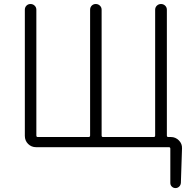

<svg xmlns="http://www.w3.org/2000/svg" viewBox="-20 -747 980 977"><path d="M829.1 -57.6Q829.1 -49.8 835.9 -49.8H849.6Q873 -49.8 890.1 -32.7Q907.2 -15.6 906.2 7.8L900.4 183.6Q899.4 195.3 891.6 202.6Q883.8 210 873 210Q862.3 210 854.5 202.6Q846.7 195.3 846.7 183.6V9.8Q846.7 2 839.8 2H164.1Q139.6 2 123 -14.6Q106.4 -31.2 106.4 -55.7V-697.3Q106.4 -710 114.7 -718.3Q123 -726.6 135.3 -726.6Q147.5 -726.6 156.2 -718.3Q165 -710 165 -697.3V-57.6Q165 -49.8 171.9 -49.8H430.7Q438.5 -49.8 438.5 -57.6V-697.3Q438.5 -710 446.8 -718.3Q455.1 -726.6 467.3 -726.6Q479.5 -726.6 488.3 -718.3Q497.1 -710 497.1 -697.3V-57.6Q497.1 -49.8 503.9 -49.8H762.7Q769.5 -49.8 769.5 -57.6V-697.3Q769.5 -710 778.3 -718.3Q787.1 -726.6 799.3 -726.6Q811.5 -726.6 820.3 -718.3Q829.1 -710 829.1 -697.3Z"/></svg>

Font: Gen Jyuu Gothic Light
Style: Regular
Weight: 200
Designer: [Source Han Sans]
Ryoko NISHIZUKA  (kana & ideographs); Paul D. Hunt (Latin, Greek & Cyrillic); Wenlong ZHANG  (bopomofo
Version: Version 1.002.20150607